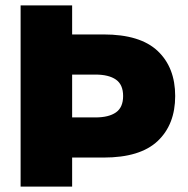

<svg xmlns="http://www.w3.org/2000/svg" viewBox="-20 -688 692 708"><path d="M56 0V-668H246V-561H362Q497 -561 561.5 -500Q626 -439 626 -334Q626 -229 561.5 -168Q497 -107 362 -107H246V0ZM246 -255H332Q381 -255 407.5 -273.5Q434 -292 434 -334Q434 -376 407.5 -394.5Q381 -413 332 -413H246Z"/></svg>

Font: Gantari Black
Style: Regular
Weight: 900
Version: Version 1.000